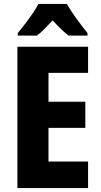

<svg xmlns="http://www.w3.org/2000/svg" viewBox="-20 -950 509 970"><path d="M425 0H68V-714H425V-582H225V-436H411V-304H225V-134H425ZM318 -930Q337 -896 365.5 -857Q394 -818 422 -783V-770H327Q308 -784 288 -803.5Q268 -823 246 -847Q223 -822 203.5 -802.5Q184 -783 166 -770H70V-783Q86 -802 106.5 -829Q127 -856 145.5 -883Q164 -910 174 -930Z"/></svg>

Font: Noto Sans Lao Condensed ExtraBold
Style: Regular
Weight: 800
Width: 3
Designer: Monotype Design Team
Foundry: Monotype Imaging Inc.
Version: Version 2.003; ttfautohint (v1.8.4.7-5d5b)